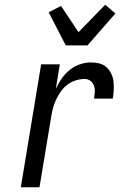

<svg xmlns="http://www.w3.org/2000/svg" viewBox="-20 -792 540 812"><path d="M68 0 154 -520H233L216 -416Q226 -438 240.5 -459Q255 -480 274.5 -496Q294 -512 318 -520Q342 -528 365 -528Q384 -528 401 -523.5Q418 -519 430.5 -507.5Q443 -496 450.5 -480.5Q458 -465 460 -447.5Q462 -430 461 -411.5Q460 -393 457 -375H378Q380 -389 381 -403Q382 -417 377.5 -429.5Q373 -442 362.5 -450Q352 -458 338 -458Q319 -458 300 -452Q281 -446 264.5 -433.5Q248 -421 236.5 -404Q225 -387 216.5 -369Q208 -351 203.5 -332.5Q199 -314 196 -295L147 0ZM258 -600 186 -740 238 -767 312 -656 425 -772 468 -735 350 -600Z"/></svg>

Font: Iosevka Term Curly Oblique
Style: Regular
Weight: 400
Italic angle: -9°
Designer: Belleve Invis
Foundry: Belleve Invis
Version: Version 32.3.0